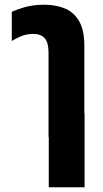

<svg xmlns="http://www.w3.org/2000/svg" viewBox="-20 -582 437 815"><path d="M186 0V-359Q186 -401 170 -419.5Q154 -438 121 -438Q94 -438 71.5 -429Q49 -420 30 -408V-532Q49 -541 85 -551.5Q121 -562 168 -562Q217 -562 255.5 -546Q294 -530 316 -492Q338 -454 338 -387V-100H339V213H187V0Z"/></svg>

Font: Noto Sans Thai Cond ExtBd
Style: Regular
Weight: 800
Width: 3
Designer: Monotype Design Team
Foundry: Monotype Imaging Inc.
Version: Version 2.002; ttfautohint (v1.8.4.7-5d5b)